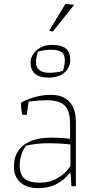

<svg xmlns="http://www.w3.org/2000/svg" viewBox="-20 -962 493 992"><path d="M234 -803 318 -942 363 -937 253 -799ZM138 -638Q138 -675 169.5 -702.5Q201 -730 250 -730Q298 -730 320.5 -711Q343 -692 343 -653Q343 -614 313.5 -587.5Q284 -561 231 -561Q185 -561 161.5 -580.5Q138 -600 138 -638ZM305 -596Q315 -625 315 -650Q315 -680 298.5 -692.5Q282 -705 246 -705Q207 -705 176 -695Q166 -666 166 -641Q166 -586 235 -586Q274 -586 305 -596ZM52 -101Q52 -174 102.5 -212.5Q153 -251 248 -251Q294 -251 342 -245V-322Q342 -389 314.5 -416.5Q287 -444 222 -444Q180 -444 128 -437L118 -369H96Q89 -391 89 -423V-432Q121 -450 161.5 -461Q202 -472 243 -472Q305 -472 338.5 -436.5Q372 -401 372 -332V0H349L345 -67H339Q278 10 179 10Q117 10 84.5 -20Q52 -50 52 -101ZM344 -104V-216Q289 -222 233 -222Q166 -222 114 -209Q82 -163 82 -109Q82 -58 108 -38Q134 -18 186 -18Q236 -18 276.5 -41Q317 -64 344 -104Z"/></svg>

Font: Athiti ExtraLight
Style: Regular
Weight: 275
Designer: CadsonDemak Team
Foundry: CadsonDemak
Version: Version 1.033